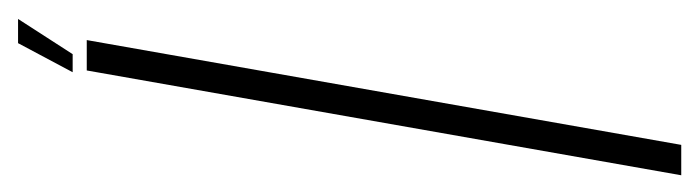

<svg xmlns="http://www.w3.org/2000/svg" viewBox="-342 -486 793 218"><g transform="rotate(-90 55.0 -376.5)"><path d="M-34.5 0H0L119 -675H84.5ZM82.5 -691H103L143 -753H115.5Z"/></g></svg>

Font: Anybody UltraCondensed ExtraLight
Style: Italic
Weight: 250
Width: 1
Italic angle: -10°
Version: Version 1.113;gftools[0.9.25]